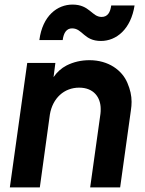

<svg xmlns="http://www.w3.org/2000/svg" viewBox="-20 -819 633 839"><path d="M421 -640C489 -640 552 -692 568 -795H466C462 -766 451 -745 424 -745C381 -745 372 -799 297 -799C231 -799 166 -751 152 -644H254C258 -676 271 -695 295 -695C341 -695 346 -640 421 -640ZM154 0 198 -319C210 -390 260 -436 326 -436C390 -436 420 -393 420 -343C420 -336 420 -329 419 -322L374 0H505L552 -337C554 -350 555 -362 555 -374C555 -401 549 -428 537 -456C514 -512 454 -556 371 -556C334 -556 301 -548 271 -533C248 -521 229 -504 214 -482L222 -544H99L23 0Z"/></svg>

Font: Plus Jakarta Sans
Style: Bold Italic
Weight: 700
Italic angle: -8°
Designer: Gumpita Rahayu
Foundry: Tokotype
Version: Version 2.071;gftools[0.9.30]